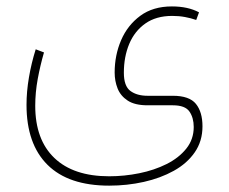

<svg xmlns="http://www.w3.org/2000/svg" viewBox="-20 -335 717 601"><path d="M321.8 246.1Q194.3 246.1 128.7 180.9Q63 115.7 63 -6.8Q63 -48.3 70.6 -92.8Q78.1 -137.2 91.8 -180.7L117.7 -170.9Q106 -130.4 98.1 -87.9Q90.3 -45.4 90.3 -3.9Q90.3 102.1 150.1 159.4Q210 216.8 321.8 216.8Q369.1 216.8 416 207.3Q462.9 197.8 501.5 178.5Q540 159.2 563.2 130.1Q586.4 101.1 586.4 62.5Q586.4 33.7 573 14.2Q559.6 -5.4 521 -5.4H441.9Q402.3 -5.4 379.9 -20Q357.4 -34.7 348.1 -58.1Q338.9 -81.5 338.9 -107.9Q338.9 -162.1 359.1 -209.2Q379.4 -256.3 419.2 -285.6Q459 -314.9 518.1 -314.9Q568.4 -314.9 603 -296.4L594.2 -272.5Q577.6 -278.3 559.1 -281.7Q540.5 -285.2 519 -285.2Q468.8 -285.2 435.1 -261.5Q401.4 -237.8 384.5 -197.5Q367.7 -157.2 367.7 -107.4Q367.7 -65.4 388.2 -50.3Q408.7 -35.2 441.9 -35.2H521Q572.8 -35.2 593.3 -9.8Q613.8 15.6 613.8 60.5Q613.8 106.9 589.6 141.8Q565.4 176.8 523.9 199.7Q482.4 222.7 430.2 234.4Q377.9 246.1 321.8 246.1Z"/></svg>

Font: Vazirmatn UI Thin
Style: Regular
Weight: 100
Designer: Saber Rastikerdar
Foundry: Saber Rastikerdar
Version: Version 33.003